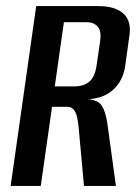

<svg xmlns="http://www.w3.org/2000/svg" viewBox="-20 -611 457 631"><path d="M15 0 99 -591H303Q359 -591 386 -566Q413 -541 405 -492L392 -398Q386 -349 354.5 -318.5Q323 -288 270 -285Q303 -282 315 -263Q327 -244 333 -204L361 0H256L238 -197Q236 -215 232.5 -229Q229 -243 221.5 -251.5Q214 -260 201 -260H151L114 0ZM160 -327H224Q256 -327 274.5 -343.5Q293 -360 298 -400L309 -475Q314 -509 301 -523.5Q288 -538 266 -538H190Z"/></svg>

Font: Alumni Sans SemiBold
Style: Italic
Weight: 600
Italic angle: -8°
Version: Version 1.016